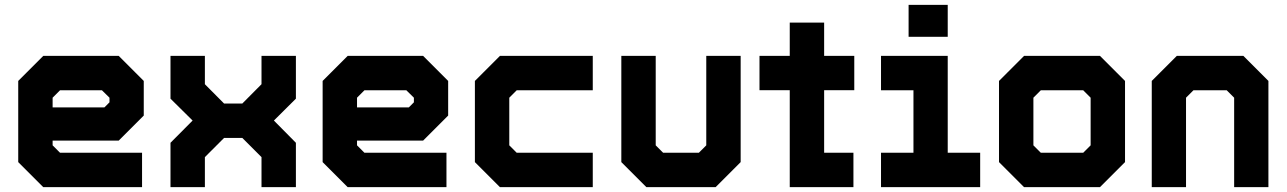

<svg xmlns="http://www.w3.org/2000/svg" viewBox="-20 -770 5294 790"><path d="M468.5 -540 571.5 -437V-294.5L468.5 -191.5H196.5V-172L227 -141.5H564.5V0H158L55 -103V-437L158 -540ZM432 -471 496 -408V-315L443 -262H124.5V-403L193.5 -471ZM432 -471H193.5L124.5 -403V-137L189.5 -73H502H189.5L124.5 -137V-262H443L496 -315V-408ZM399.5 -398.5H227L196.5 -368V-328H409.5L430.5 -349V-368Z M681.5 0V-182.5L772.5 -274L681.5 -364V-540H823V-423.5L902 -344H977L1056 -423.5V-540H1197.5V-364L1107 -274L1197.5 -182.5V0H1056V-123.5L977 -202.5H902L823 -123.5V0ZM753.5 -71H753V-149L873 -273H1006L1126 -149V-71H1125.5V-149L1006 -273L1126 -393V-470H1126.5V-393L1006 -272.5H873L753 -393V-470H753.5V-393L873 -273L753.5 -149Z M1721 -540 1824 -437V-294.5L1721 -191.5H1449V-172L1479.5 -141.5H1817V0H1410.5L1307.5 -103V-437L1410.5 -540ZM1684.5 -471 1748.5 -408V-315L1695.5 -262H1377V-403L1446 -471ZM1684.5 -471H1446L1377 -403V-137L1442 -73H1754.5H1442L1377 -137V-262H1695.5L1748.5 -315V-408ZM1652 -398.5H1479.5L1449 -368V-328H1662L1683 -349V-368Z M2037 0 1934 -103V-437L2037 -540H2419V-398.5H2106L2075.5 -368V-172L2106 -141.5H2419V0ZM2076.5 -70.5H2355.5H2076.5L2005.5 -139V-404.5L2072.5 -470H2355.5H2072.5L2005.5 -404.5V-139Z M2639.5 0 2536.5 -103V-540H2678V-172L2708.5 -141.5H2855.5L2886 -172V-540H3027.5V-103L2924.5 0ZM2679.5 -71H2888L2957.5 -146V-470V-146L2888 -71H2679.5L2606.5 -146.5V-470V-146.5Z M3229.5 0V-399H3105V-540H3229.5V-677H3371V-540H3495V-399H3371V-141.5H3491.5V0ZM3300.5 -71.5H3429.5V-71H3300.5V-471H3432V-470.5H3300.5V-614.5V-471H3168.5V-471.5H3300.5Z M3718.5 -618.5V-750H3879.5V-618.5ZM3799.5 -676H3799V-700H3799.5ZM3605 0V-141.5H3738.5V-398.5H3605V-540H3879.5V-141.5H4013V0ZM3668 -71H3950.5H3806.5V-469.5H3668H3806.5V-71H3668Z M4193.5 0 4090.5 -103V-437L4193.5 -540H4506L4609 -437V-103L4506 0ZM4233.5 -71H4472L4537.5 -141V-403L4472 -470H4229.5L4163 -403V-141ZM4233.5 -71 4163 -141V-403L4229.5 -470H4472L4537.5 -403V-141L4472 -71ZM4262.5 -141.5H4437L4467.5 -172V-368L4437 -398.5H4262.5L4232 -368V-172Z M4719 0V-437L4822 -540H5096L5199 -437V0H5058V-368L5027.5 -398.5H4890.5L4860 -368V0ZM4790.5 -71H4790V-396L4864 -470H5057.5L5130.5 -397V-71H5130V-397L5057.5 -470H4864L4790.5 -396Z"/></svg>

Font: Tourney Thin Black
Style: Regular
Weight: 900
Version: Version 1.015